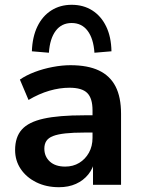

<svg xmlns="http://www.w3.org/2000/svg" viewBox="-20 -771 587 801"><path d="M226 10Q173 10 131.5 -10.5Q90 -31 66.5 -66Q43 -101 43 -145Q43 -199 71 -230.5Q99 -262 162 -276Q225 -290 331 -290H381V-218H332Q285 -218 253 -214.5Q221 -211 201.5 -203.5Q182 -196 173.5 -183Q165 -170 165 -151Q165 -118 188 -97Q211 -76 252 -76Q285 -76 310.5 -91.5Q336 -107 351 -134Q366 -161 366 -196V-311Q366 -361 344 -383Q322 -405 270 -405Q229 -405 186 -392.5Q143 -380 99 -354L63 -439Q89 -457 124.5 -470.5Q160 -484 199.5 -491.5Q239 -499 274 -499Q346 -499 392.5 -477Q439 -455 462 -410.5Q485 -366 485 -296V0H368V-104H376Q369 -69 348.5 -43.5Q328 -18 297 -4Q266 10 226 10ZM184 -551 113 -557Q115 -617 136 -660.5Q157 -704 194 -727.5Q231 -751 279 -751Q328 -751 365 -727.5Q402 -704 423 -660.5Q444 -617 445 -557L374 -551Q370 -610 345.5 -642.5Q321 -675 279 -675Q237 -675 212.5 -642.5Q188 -610 184 -551Z"/></svg>

Font: Nunito Sans 12pt ExtraLight
Style: Regular
Weight: 200
Designer: Vernon Adams
Foundry: Vernon Adams
Version: Version 3.101;gftools[0.9.27]